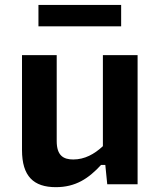

<svg xmlns="http://www.w3.org/2000/svg" viewBox="-20 -762 660 794"><path d="M71 -534V-141.5C71 -33 119 12 211 12C292.5 12 346 -23.5 398 -80H415.5L423.5 0H549V-534H405.5V-157.5C370 -124.5 330 -102.5 283 -102.5C242.5 -102.5 214.5 -118.5 214.5 -178.5V-534ZM481 -741.5H139V-653H481Z"/></svg>

Font: Monaspace Neon
Style: Bold
Weight: 700
Designer: Riley Cran & the Lettermatic Team
Foundry: Lettermatic
Version: Version 1.200 (Monaspace Neon)